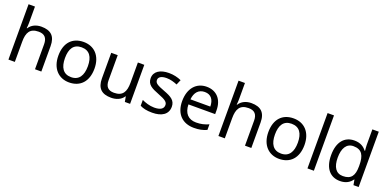

<svg xmlns="http://www.w3.org/2000/svg" viewBox="-7 -1614 4994 2478"><g transform="rotate(20 2490.0 -375.0)"><path d="M173 -537V-760H85V0H173V-277C173 -402 210 -472 330 -472C412 -472 450 -429 450 -343V0H537V-349C537 -486 471 -545 341 -545C272 -545 208 -517 174 -462H168C171 -483 173 -511 173 -537Z M1169 -269C1169 -446 1067 -546 922 -546C768 -546 673 -446 673 -269C673 -91 777 10 919 10C1072 10 1169 -91 1169 -269ZM764 -269C764 -396 811 -472 920 -472C1029 -472 1078 -396 1078 -269C1078 -142 1029 -63 921 -63C812 -63 764 -142 764 -269Z M1756 -536H1668V-257C1668 -132 1629 -63 1510 -63C1429 -63 1391 -105 1391 -191V-536H1302V-185C1302 -49 1368 10 1497 10C1566 10 1632 -15 1667 -71H1671L1684 0H1756Z M2275 -148C2275 -234 2216 -269 2114 -307C2011 -346 1976 -364 1976 -409C1976 -449 2015 -474 2087 -474C2139 -474 2189 -459 2234 -440L2264 -510C2214 -532 2158 -546 2093 -546C1973 -546 1892 -495 1892 -404C1892 -316 1954 -284 2058 -244C2163 -204 2190 -180 2190 -140C2190 -92 2152 -61 2063 -61C2000 -61 1935 -83 1893 -104V-24C1934 -2 1986 10 2061 10C2192 10 2275 -44 2275 -148Z M2612 -546C2470 -546 2375 -440 2375 -264C2375 -85 2480 10 2633 10C2706 10 2754 -1 2809 -25V-102C2753 -78 2705 -65 2637 -65C2530 -65 2469 -130 2466 -251H2833V-304C2833 -450 2749 -546 2612 -546ZM2611 -474C2700 -474 2740 -412 2741 -321H2468C2477 -417 2527 -474 2611 -474Z M3057 -537V-760H2969V0H3057V-277C3057 -402 3094 -472 3214 -472C3296 -472 3334 -429 3334 -343V0H3421V-349C3421 -486 3355 -545 3225 -545C3156 -545 3092 -517 3058 -462H3052C3055 -483 3057 -511 3057 -537Z M4053 -269C4053 -446 3951 -546 3806 -546C3652 -546 3557 -446 3557 -269C3557 -91 3661 10 3803 10C3956 10 4053 -91 4053 -269ZM3648 -269C3648 -396 3695 -472 3804 -472C3913 -472 3962 -396 3962 -269C3962 -142 3913 -63 3805 -63C3696 -63 3648 -142 3648 -269Z M4280 0V-760H4192V0Z M4640 10C4724 10 4775 -26 4807 -72H4811L4824 0H4895V-760H4807V-546C4807 -526 4811 -484 4813 -467H4807C4774 -511 4724 -546 4641 -546C4508 -546 4420 -451 4420 -267C4420 -83 4507 10 4640 10ZM4654 -63C4558 -63 4511 -137 4511 -265C4511 -392 4558 -473 4653 -473C4772 -473 4808 -399 4808 -266V-250C4808 -125 4767 -63 4654 -63Z"/></g></svg>

Font: Noto Sans Arabic UI
Style: Regular
Weight: 400
Designer: Monotype Design Team, Nadine Chahine and Nizar Qandah
Foundry: Monotype Imaging Inc.
Version: Version 2.010